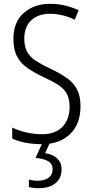

<svg xmlns="http://www.w3.org/2000/svg" viewBox="-20 -744 485 1004"><path d="M401 -189Q401 -95 346 -42.5Q291 10 200 10Q110 10 44 -19V-77Q76 -61 117.5 -51.5Q159 -42 200 -42Q269 -42 306.5 -81Q344 -120 344 -185Q344 -227 329.5 -253.5Q315 -280 284.5 -300Q254 -320 205 -342Q159 -364 124 -388Q89 -412 69.5 -448Q50 -484 50 -541Q50 -628 104 -676Q158 -724 242 -724Q285 -724 323 -714.5Q361 -705 391 -690L371 -641Q338 -657 305 -664.5Q272 -672 242 -672Q179 -672 143 -637.5Q107 -603 107 -543Q107 -499 122.5 -472Q138 -445 168 -425.5Q198 -406 241 -386Q292 -362 328 -337Q364 -312 382.5 -277Q401 -242 401 -189ZM302 141Q302 188 270 214Q238 240 183 240Q152 240 131 234V195Q152 201 179 201Q213 201 234 185.5Q255 170 255 142Q255 112 231 98.5Q207 85 166 82L203 0H242L216 57Q257 63 279.5 85Q302 107 302 141Z"/></svg>

Font: Noto Sans Telugu Condensed Light
Style: Regular
Weight: 300
Width: 3
Designer: Jelle Bosma - Monotype Design Team
Foundry: Monotype Imaging Inc.
Version: Version 2.005; ttfautohint (v1.8.4.7-5d5b)